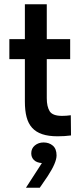

<svg xmlns="http://www.w3.org/2000/svg" viewBox="-20 -635 389 903"><path d="M24 -451H97V-615H200V-451H310V-357H200V-173Q200 -134 213.5 -112Q227 -90 272 -90Q292 -90 313 -93L314 2Q300 4 283.5 5Q267 6 251 6Q208 6 178.5 -4Q149 -14 131 -34Q113 -54 105 -84.5Q97 -115 97 -157V-357H24ZM102 248 177 132Q152 130 139.5 117.5Q127 105 127 86Q127 63 144 49Q161 35 185 35Q211 35 228.5 50Q246 65 246 96Q246 130 204 194L167 248Z"/></svg>

Font: Tilda Sans Semibold
Style: Regular
Weight: 600
Designer: ParaType Ltd
Foundry: ParaType Ltd
Version: Version 1.009